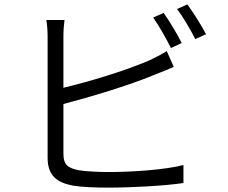

<svg xmlns="http://www.w3.org/2000/svg" viewBox="-20 -838 1040 875"><path d="M726 -779 678 -758C705 -720 739 -660 759 -619L808 -642C788 -683 751 -743 726 -779ZM834 -818 787 -797C815 -760 848 -703 870 -660L919 -682C900 -719 861 -781 834 -818ZM274 -747H191C195 -725 197 -695 197 -671V-119C197 -39 238 -6 313 8C355 15 414 17 472 17C581 17 731 9 816 -4V-86C733 -64 581 -54 475 -54C425 -54 372 -57 340 -62C291 -72 269 -85 269 -138V-364C391 -396 566 -448 681 -496C711 -507 745 -522 772 -533L740 -605C714 -589 685 -574 656 -561C549 -515 387 -466 269 -438V-671C269 -698 271 -725 274 -747Z"/></svg>

Font: Source Han Sans JP Normal
Style: Regular
Weight: 350
Designer: Ryoko NISHIZUKA 西塚涼子 (kana, bopomofo & ideographs); Paul D. Hunt (Latin, Greek & Cyrillic); Sandoll Communications 산돌커뮤니
Foundry: Adobe
Version: Version 2.002;hotconv 1.0.116;makeotfexe 2.5.65601